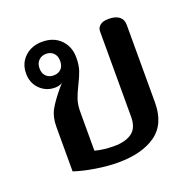

<svg xmlns="http://www.w3.org/2000/svg" viewBox="-106 -666 793 787"><g transform="rotate(-20 290.5 -272.0)"><path d="M92 -16V-210Q92 -253 108.5 -283Q125 -313 161 -356L175 -372Q162 -363 142 -363Q104 -363 77 -389.5Q50 -416 50 -458Q50 -502 80 -530Q110 -558 156 -558Q206 -558 236 -527.5Q266 -497 266 -450Q266 -417 258.5 -394.5Q251 -372 235 -340Q220 -310 212.5 -287.5Q205 -265 205 -234V-65Q243 -55 288 -55Q338 -55 366 -75.5Q394 -96 394 -144V-517Q394 -533 407 -543Q420 -553 443 -553Q474 -553 490 -540.5Q506 -528 506 -505V-166Q506 -72 445.5 -29Q385 14 280 14Q236 14 183 5.5Q130 -3 92 -16ZM199 -459Q199 -481 186.5 -493.5Q174 -506 154 -506Q135 -506 122 -493.5Q109 -481 109 -459Q109 -436 122 -424Q135 -412 154 -412Q174 -412 186.5 -424Q199 -436 199 -459Z"/></g></svg>

Font: Maitree Semibold
Style: Regular
Weight: 600
Designer: CadsonDemak Team
Foundry: CadsonDemak
Version: Version 1.000